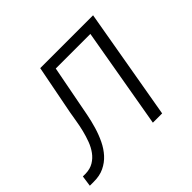

<svg xmlns="http://www.w3.org/2000/svg" viewBox="-145 -693 858 858"><g transform="rotate(-45 284.0 -264.0)"><path d="M529.8 -528.3 438 0H379.4L462.4 -478H243.7L208.5 -294.9Q203.1 -265.6 196.5 -232.2Q189.9 -198.7 180.2 -165.8Q170.4 -132.8 156 -102.8Q141.6 -72.8 120.8 -49.8Q100.1 -26.9 71.5 -13.2Q43 0.5 4.4 0H-19L-11.7 -51.3H6.3Q35.2 -52.2 55.9 -64.7Q76.7 -77.1 91.3 -97.2Q106 -117.2 115.5 -142.6Q125 -168 131.6 -194.6Q138.2 -221.2 142.3 -247.3Q146.5 -273.4 150.4 -294.9L195.8 -528.3Z"/></g></svg>

Font: Roboto Mono Light
Style: Italic
Weight: 300
Designer: Google
Version: Version 2.000985; 2015; ttfautohint (v1.3)